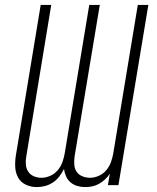

<svg xmlns="http://www.w3.org/2000/svg" viewBox="-20 -755 640 783"><path d="M130 8Q106 8 85 -2Q64 -12 53.5 -31.5Q43 -51 42 -75Q41 -99 45 -123L146 -735H189L87 -116Q84 -100 85.5 -83.5Q87 -67 95.5 -54.5Q104 -42 118.5 -36Q133 -30 149 -30Q167 -30 185 -38Q203 -46 215.5 -61Q228 -76 234.5 -94Q241 -112 244 -130L344 -735H387L284 -116Q282 -100 283 -83.5Q284 -67 292.5 -54.5Q301 -42 316 -36Q331 -30 347 -30Q365 -30 383 -38Q401 -46 413.5 -61Q426 -76 432.5 -94Q439 -112 442 -130L542 -735H585L463 0H420L428 -47Q420 -34 408.5 -23.5Q397 -13 384 -5.5Q371 2 356.5 5Q342 8 328 8Q328 8 328 8Q328 8 328 8Q311 8 295.5 3.5Q280 -1 268 -11Q256 -21 249.5 -35.5Q243 -50 241 -66Q233 -50 222 -35.5Q211 -21 196 -11Q181 -1 164 3.5Q147 8 130 8Q130 8 130 8Q130 8 130 8Z"/></svg>

Font: Iosevka Curly XLtExObl
Style: Regular
Weight: 200
Width: 7
Italic angle: -9°
Monospace: yes
Designer: Belleve Invis
Foundry: Belleve Invis
Version: Version 11.0.1; ttfautohint (v1.8.3)